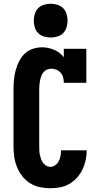

<svg xmlns="http://www.w3.org/2000/svg" viewBox="-20 -995 540 1023"><path d="M248 8Q220 8 192 2Q164 -4 140 -19Q116 -34 98.5 -56.5Q81 -79 70.5 -105Q60 -131 56 -159Q52 -187 52 -215V-520Q52 -545 54.5 -570.5Q57 -596 63.5 -620.5Q70 -645 81.5 -668Q93 -691 111 -708.5Q129 -726 154 -734.5Q179 -743 204 -743Q237 -743 268.5 -729.5Q300 -716 320 -690V-735H440V-554H320Q320 -568 316.5 -582Q313 -596 303.5 -607Q294 -618 280.5 -623.5Q267 -629 253 -629Q241 -629 230 -624Q219 -619 211.5 -610Q204 -601 200 -590Q196 -579 193.5 -567Q191 -555 190 -543.5Q189 -532 189 -520V-215Q189 -204 189.5 -192.5Q190 -181 192.5 -169.5Q195 -158 199 -147Q203 -136 209.5 -127Q216 -118 226 -112Q236 -106 248 -106Q262 -106 274.5 -115Q287 -124 293.5 -137Q300 -150 302.5 -164.5Q305 -179 305 -194H442Q442 -168 436.5 -142Q431 -116 419.5 -92Q408 -68 390 -48Q372 -28 349 -15Q326 -2 300 3Q274 8 248 8ZM250 -795Q232 -795 214 -800.5Q196 -806 183.5 -818.5Q171 -831 165.5 -849Q160 -867 160 -885Q160 -903 165.5 -921Q171 -939 183.5 -951.5Q196 -964 214 -969.5Q232 -975 250 -975Q268 -975 286 -969.5Q304 -964 316.5 -951.5Q329 -939 334.5 -921Q340 -903 340 -885Q340 -867 334.5 -849Q329 -831 316.5 -818.5Q304 -806 286 -800.5Q268 -795 250 -795Z"/></svg>

Font: Iosevka Slab Heavy
Style: Regular
Weight: 900
Monospace: yes
Designer: Belleve Invis
Foundry: Belleve Invis
Version: Version 11.1.0; ttfautohint (v1.8.3)